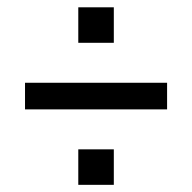

<svg xmlns="http://www.w3.org/2000/svg" viewBox="-20 -606 528 528"><path d="M439.5 -378.4V-305.2H48.8V-378.4ZM293 -195.3V-97.7H195.3V-195.3ZM293 -585.9V-488.3H195.3V-585.9Z"/></svg>

Font: Saniretro
Style: Regular
Weight: 400
Designer: Jayvee D. Enaguas (Grand Chaos)
Version: Version 1.0 - 6/10/2013